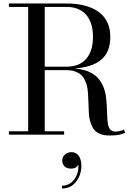

<svg xmlns="http://www.w3.org/2000/svg" viewBox="-20 -770 761 1098"><path d="M30.8 -19.5H141.1V-730.5H30.8V-750H360.8Q477.5 -750 544.2 -701.7Q610.8 -653.3 610.8 -558.6Q610.8 -472.2 559.1 -428.7Q507.3 -385.3 405.3 -378.4Q452.1 -375 486.3 -360.4Q520.5 -345.7 539.6 -324.2Q558.6 -302.7 570.3 -275.4Q582 -248 585.7 -219Q589.4 -189.9 590.8 -161.1Q592.3 -132.3 593 -106.4Q593.8 -80.6 597.2 -60.8Q600.6 -41 610.6 -29.3Q620.6 -17.6 638.7 -17.6Q664.6 -17.6 689 -28.8L695.8 -10.7Q667 4.9 606 4.9Q572.3 4.9 549.1 -5.6Q525.9 -16.1 514.2 -33.9Q502.4 -51.8 495.6 -75.7Q488.8 -99.6 488 -126.7Q487.3 -153.8 485.8 -182.1Q484.4 -210.4 483.2 -237.5Q481.9 -264.6 474.4 -288.6Q466.8 -312.5 454.1 -330.3Q441.4 -348.1 416.5 -358.6Q391.6 -369.1 356 -369.1H235.8V-19.5H346.7V0H30.8ZM360.8 -730.5H235.8V-388.7H360.8Q433.1 -388.7 472.4 -432.9Q511.7 -477.1 511.7 -558.6Q511.7 -640.6 472.4 -685.5Q433.1 -730.5 360.8 -730.5ZM335.9 147.5Q335.9 127.4 351.6 113.8Q367.2 100.1 389.6 100.1Q414.1 100.1 429.7 120.6Q445.3 141.1 445.3 177.7Q445.3 229.5 415.3 268.8Q385.3 308.1 334.5 308.1V292Q377 292 403.8 256.8Q430.7 221.7 428.2 172.4Q415.5 194.3 386.7 194.3Q361.8 194.3 348.9 181.2Q335.9 168 335.9 147.5Z"/></svg>

Font: Bodoni* 11pt
Style: Regular
Weight: 400
Version: Version 2.3